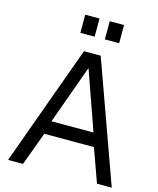

<svg xmlns="http://www.w3.org/2000/svg" viewBox="-137 -1048 938 1143"><g transform="rotate(15 332.5 -477.0)"><path d="M116 0 192 -206H498L572 0H663L396 -742H293L24 0ZM345 -652 473 -289H214ZM244 -954V-842H332V-954ZM395 -954V-842H483V-954Z"/></g></svg>

Font: Cheyenne Sans
Style: Regular
Weight: 400
Designer: The Public Sans project authors (U.S. Web Design System), Libre Franklin designed by Pablo Impallari and Rodrigo Fuenzal
Foundry: The Cheyenne Sans Project Authors
Version: Version 2.007